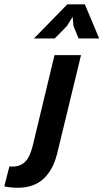

<svg xmlns="http://www.w3.org/2000/svg" viewBox="-124 -697 484 898"><path d="M130.9 -439H254.9L144 18.6Q125 97.2 79.6 139.2Q34.2 181.2 -42 181.2Q-56.2 181.2 -71.8 179.7Q-87.4 178.2 -104 174.8L-80.1 81.5Q-54.7 83.5 -36.9 77.9Q-19 72.3 -6.6 59.8Q5.9 47.4 14.2 28.8Q22.5 10.3 28.8 -14.2ZM190.9 -676.8H272.9L339.8 -517.1H243.7L219.7 -575.2L215.8 -618.2L189 -575.2L131.8 -517.1H34.7Z"/></svg>

Font: PT Astra Sans
Style: Bold Italic
Weight: 700
Italic angle: -16°
Designer: A.Korolkova, I. Chaeva
Foundry: ParaType Ltd
Version: Version 1.002W